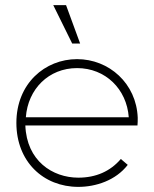

<svg xmlns="http://www.w3.org/2000/svg" viewBox="-20 -713 600 750"><path d="M479 -69 452 -92C411 -44 355 -19 286 -19C185 -19 84 -85 79 -223H517C518 -231 518 -244 518 -253C513 -387 406 -482 281 -482C156 -482 44 -387 44 -233C44 -82 149 17 286 17C354 17 432 -8 479 -69ZM81 -255C89 -365 170 -447 281 -447C392 -447 475 -365 483 -255ZM188 -693 262 -543H293L238 -693Z"/></svg>

Font: Kreadon Extra Light
Style: Regular
Weight: 200
Designer: kohakuno
Foundry: StudioGnu
Version: Version 1.000;Glyphs 3.1.2 (3151)